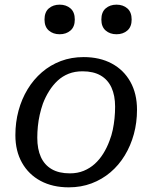

<svg xmlns="http://www.w3.org/2000/svg" viewBox="-20 -792 654 824"><path d="M236 -645Q264 -645 282.5 -661Q301 -677 301 -708Q301 -740 282.5 -756Q264 -772 236 -772Q208 -772 189.5 -756Q171 -740 171 -708Q171 -677 189.5 -661Q208 -645 236 -645ZM480 -645Q508 -645 526.5 -661Q545 -677 545 -708Q545 -740 526.5 -756Q508 -772 480 -772Q452 -772 433.5 -756Q415 -740 415 -708Q415 -677 433.5 -661Q452 -645 480 -645ZM450 -188Q459 -211 464 -235Q469 -259 471.5 -284Q474 -309 474 -334Q474 -382 458.5 -416Q443 -450 412 -468Q381 -486 334 -486Q301 -486 274.5 -475.5Q248 -465 227.5 -446Q207 -427 191 -401.5Q175 -376 164 -347Q156 -324 150.5 -299.5Q145 -275 142.5 -250Q140 -225 140 -201Q140 -152 155.5 -118Q171 -84 202 -66Q233 -48 280 -48Q313 -48 339.5 -59Q366 -70 386.5 -88.5Q407 -107 423 -132.5Q439 -158 450 -188ZM46 -212Q46 -267 59.5 -317Q73 -367 98.5 -409Q124 -451 160 -482Q196 -513 241 -530Q286 -547 339 -547Q408 -547 459.5 -519.5Q511 -492 539.5 -441Q568 -390 568 -321Q568 -266 554.5 -216.5Q541 -167 515.5 -125Q490 -83 454 -52.5Q418 -22 373 -5Q328 12 275 12Q206 12 154.5 -15.5Q103 -43 74.5 -93.5Q46 -144 46 -212Z"/></svg>

Font: Roboto Serif
Style: Italic
Weight: 400
Italic angle: -10°
Designer: Greg Gazdowicz
Foundry: Commercial Type
Version: Version 1.008